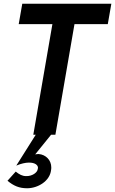

<svg xmlns="http://www.w3.org/2000/svg" viewBox="-20 -720 615 1026"><path d="M80 -591H260L158 0H171L67 165C92 154 118 149 132 149C134 149 136 149 137 149C165 149 183 161 183 177C183 178 182 180 182 182C180 204 150 221 123 221C122 221 120 221 119 221C99 221 83 212 64 197L20 246C53 273 82 286 125 286C182 286 247 248 253 188C254 183 254 179 254 174C254 137 226 106 186 103C181 103 175 104 168 105L253 0H276L378 -591H556L575 -700H99Z"/></svg>

Font: Jost Medium
Style: Italic
Weight: 500
Italic angle: -5°
Version: Version 3.710